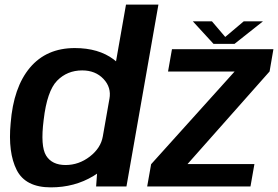

<svg xmlns="http://www.w3.org/2000/svg" viewBox="-20 -805 1200 829"><path d="M395 0H526L664 -785H524L401.5 -88.5ZM199.5 4Q302 4 383.2 -45Q464.5 -94 474.5 -151L424 -216.5Q415.5 -166 368 -129.2Q320.5 -92.5 263 -92.5Q204.5 -92.5 179.2 -133Q154 -173.5 168.5 -287Q183 -412 226.5 -456.5Q270 -501 335 -501Q392 -501 426.8 -464.2Q461.5 -427.5 452.5 -378L525.5 -442.5Q536 -499.5 470.8 -548.5Q405.5 -597.5 303 -597.5Q180.5 -597.5 109.2 -512.8Q38 -428 26 -273Q14 -146.5 52 -71.2Q90 4 199.5 4ZM615.5 0H1061.5L1078.5 -96.5H783L782 -88L1144 -496.5L1160.5 -592.5H722.5L705.5 -496H999L1000 -504L632.5 -96ZM902 -615.5H992.5L1115.5 -713H1032.5L952.5 -645.5L895 -713H812.5Z"/></svg>

Font: Anybody UltraCondensed Thin SemiBold
Style: Italic
Weight: 600
Italic angle: -10°
Version: Version 1.111